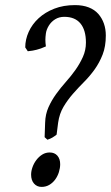

<svg xmlns="http://www.w3.org/2000/svg" viewBox="-20 -718 437 753"><path d="M395 -579Q395 -536 382.5 -504Q370 -472 351 -445.5Q332 -419 309.5 -396.5Q287 -374 266 -350Q245 -326 229 -299Q213 -272 208 -237L202 -190Q193 -183 185.5 -178.5Q178 -174 166 -170L155 -180L157 -237Q158 -270 170 -297Q182 -324 200 -349Q218 -374 238.5 -397Q259 -420 276 -444Q293 -468 305 -494.5Q317 -521 317 -551Q317 -600 295.5 -626Q274 -652 232 -652Q212 -652 196.5 -642.5Q181 -633 171.5 -617.5Q162 -602 160 -587Q158 -572 158 -562Q158 -550 160 -536Q149 -531 140.5 -528Q132 -525 124 -523Q116 -521 108 -519.5Q100 -518 89 -517L79 -532Q79 -563 92.5 -593Q106 -623 131.5 -646.5Q157 -670 193 -684Q229 -698 274 -698Q305 -698 328 -689Q351 -680 365.5 -663.5Q380 -647 387.5 -625.5Q395 -604 395 -579ZM216 -74Q216 -59 211 -43Q206 -27 196.5 -14Q187 -1 173.5 7Q160 15 143 15Q125 15 113.5 2Q102 -11 102 -33Q102 -47 107.5 -62.5Q113 -78 123 -91Q133 -104 146 -112Q159 -120 175 -120Q194 -120 205 -107.5Q216 -95 216 -74Z"/></svg>

Font: Oxford Ugaritic
Style: Regular
Weight: 400
Designer: Jacob Thomas
Foundry: Bengal Creative Media Limited
Version: Version 1.000